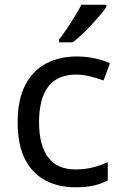

<svg xmlns="http://www.w3.org/2000/svg" viewBox="-20 -879 520 816"><path d="M300 -83Q229 -83 173.5 -112Q118 -141 86.5 -202Q55 -263 55 -358Q55 -457 88 -519Q121 -581 177.5 -610Q234 -639 306 -639Q347 -639 385 -630.5Q423 -622 447 -610L420 -537Q396 -546 364 -554Q332 -562 304 -562Q146 -562 146 -359Q146 -262 184.5 -210.5Q223 -159 299 -159Q343 -159 376.5 -168Q410 -177 438 -190V-112Q411 -98 378.5 -90.5Q346 -83 300 -83ZM432 -849Q420 -831 395 -802.5Q370 -774 341.5 -745.5Q313 -717 289 -699H231V-711Q246 -730 263.5 -756Q281 -782 298 -809.5Q315 -837 326 -859H432Z"/></svg>

Font: Noto Sans Telugu UI
Style: Regular
Weight: 400
Designer: Jelle Bosma - Monotype Design Team
Foundry: Monotype Imaging Inc.
Version: Version 2.005; ttfautohint (v1.8.4.7-5d5b)